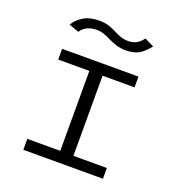

<svg xmlns="http://www.w3.org/2000/svg" viewBox="-148 -977 1046 1106"><g transform="rotate(20 375.0 -424.5)"><path d="M116 0V-67H318V-557H127V-623H595V-557H399V-66H604V0ZM558 -843 615 -815Q582 -773 551 -756.5Q520 -740 475 -740Q441 -740 415.5 -748Q390 -756 368 -767Q346 -778 324 -786Q302 -794 277 -794Q251 -794 225 -784Q199 -774 181 -747L120 -769Q140 -803 178 -826Q216 -849 274 -849Q307 -849 332 -841Q357 -833 378 -822Q399 -811 420.5 -803Q442 -795 469 -795Q493 -795 515 -805Q537 -815 558 -843Z"/></g></svg>

Font: Inconsolata ExtraExpanded
Style: Regular
Weight: 400
Width: 8
Monospace: yes
Designer: Raph Levien, Cyreal, Brenton Simpson
Foundry: Raph Levien, Cyreal, Google
Version: Version 3.001; ttfautohint (v1.8.2.53-6de2)